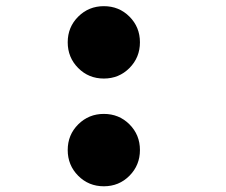

<svg xmlns="http://www.w3.org/2000/svg" viewBox="-20 -608 750 638"><path d="M325 -587.5Q375.5 -587.5 410.2 -552.8Q445 -518 445 -467.5Q445 -417 410.2 -382Q375.5 -347 325 -347Q274.5 -347 239.8 -382Q205 -417 205 -467.5Q205 -518 240 -552.8Q275 -587.5 325 -587.5ZM325 -229.5Q375.5 -229.5 410.2 -194.8Q445 -160 445 -109.5Q445 -59 410.2 -24Q375.5 11 325 11Q274.5 11 239.8 -24Q205 -59 205 -109.5Q205 -160 240 -194.8Q275 -229.5 325 -229.5Z"/></svg>

Font: League Mono ExtraBold
Style: Regular
Weight: 800
Width: 6
Designer: Tyler Finck
Foundry: The League of Moveable Type / Tyler Finck
Version: Version 2.210